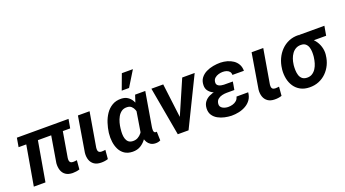

<svg xmlns="http://www.w3.org/2000/svg" viewBox="-58 -1364 3519 1958"><g transform="rotate(-20 1701.0 -384.5)"><path d="M625 -528.3 607.9 -431.2H47.9L64.5 -528.3ZM274.4 -528.3 182.6 0H56.2L147.9 -528.3ZM418 -528.3H544.4L481 -155.8Q479 -138.7 481.2 -126.5Q483.4 -114.3 492.2 -107.2Q501 -100.1 519.5 -99.6Q529.8 -99.6 540.3 -100.8Q550.8 -102.1 561 -103.5L552.7 -5.9Q534.2 0 514.9 2.7Q495.6 5.4 476.6 5.4Q430.7 4.4 402.3 -15.1Q374 -34.7 362.3 -68.8Q350.6 -103 354 -146Z M727.1 -528.3H853.5L790 -155.8Q788.1 -138.7 790.3 -126.5Q792.5 -114.3 801.5 -107.2Q810.5 -100.1 828.6 -99.6Q838.9 -99.1 849.4 -100.6Q859.9 -102.1 870.1 -103L861.8 -5.9Q843.3 0 824 2.7Q804.7 5.4 785.2 4.9Q739.7 4.4 711.4 -15.4Q683.1 -35.2 671.1 -69.1Q659.2 -103 663.6 -146Z M961.9 -245.1 962.9 -255.9Q969.2 -304.2 985.4 -354.7Q1001.5 -405.3 1030 -447.5Q1058.6 -489.7 1101.1 -514.9Q1143.6 -540 1201.2 -538.1Q1240.2 -536.6 1267.3 -519Q1294.4 -501.5 1311.5 -472.9Q1328.6 -444.3 1337.4 -409.7Q1346.2 -375 1348.9 -339.4Q1351.6 -303.7 1349.6 -272.9L1347.2 -246.6Q1339.8 -204.6 1323.2 -158.9Q1306.6 -113.3 1279.8 -74.2Q1252.9 -35.2 1215.1 -11.7Q1177.2 11.7 1126.5 10.7Q1074.2 9.3 1040 -13.9Q1005.9 -37.1 987.3 -74.5Q968.8 -111.8 962.9 -156.5Q957 -201.2 961.9 -245.1ZM1090.3 -255.9 1089.4 -245.6Q1086.4 -222.2 1086.7 -196Q1086.9 -169.9 1094 -146.2Q1101.1 -122.6 1117.7 -107.4Q1134.3 -92.3 1165 -90.8Q1195.8 -89.8 1219.5 -102.8Q1243.2 -115.7 1261 -137.9Q1278.8 -160.2 1290 -187Q1301.3 -213.9 1306.6 -240.2L1311.5 -275.4Q1313 -298.3 1310.8 -325.7Q1308.6 -353 1299.6 -377.9Q1290.5 -402.8 1272.7 -419.4Q1254.9 -436 1225.6 -436.5Q1190.4 -438 1166 -420.9Q1141.6 -403.8 1126 -375.7Q1110.4 -347.7 1101.8 -315.7Q1093.3 -283.7 1090.3 -255.9ZM1347.7 -528.3H1458L1396 -162.1Q1395 -155.3 1393.8 -144.5Q1392.6 -133.8 1393.3 -123.3Q1394 -112.8 1398.7 -105.2Q1403.3 -97.7 1414.6 -96.7Q1417.5 -96.2 1420.4 -96.9Q1423.3 -97.7 1426.3 -98.1L1429.2 -2.4Q1416 4.4 1402.3 7.1Q1388.7 9.8 1373.5 9.3Q1343.8 8.3 1322.8 -4.9Q1301.8 -18.1 1289.3 -39.6Q1276.9 -61 1271.5 -87.2Q1266.1 -113.3 1267.1 -140.1L1313 -422.4ZM1233.4 -613.3 1295.4 -780.3H1415.5L1313 -613.3Z M1674.3 -103.5 1858.9 -528.3H1994.1L1735.4 0H1652.8ZM1652.8 -528.3 1707 -90.3 1696.8 0H1618.7L1524.4 -528.3Z M2204.1 -287.6 2325.7 -287.1 2314.9 -226.6H2231.9Q2206.5 -226.6 2180.7 -220.5Q2154.8 -214.4 2135.7 -198.5Q2116.7 -182.6 2112.8 -152.8Q2109.9 -134.8 2117.2 -121.8Q2124.5 -108.9 2137.7 -101.1Q2150.9 -93.3 2166.7 -89.4Q2182.6 -85.4 2197.8 -85.4Q2221.7 -85 2246.1 -91.8Q2270.5 -98.6 2288.6 -114.5Q2306.6 -130.4 2312.5 -156.2L2439.5 -156.7Q2435.5 -110.8 2413.3 -78.9Q2391.1 -46.9 2356.2 -26.9Q2321.3 -6.8 2280.5 2Q2239.7 10.7 2199.2 10.3Q2164.1 9.3 2126 1Q2087.9 -7.3 2055.2 -25.4Q2022.5 -43.5 2002.7 -73Q1982.9 -102.5 1984.4 -145.5Q1986.3 -188.5 2007.3 -216.1Q2028.3 -243.7 2061 -259.3Q2093.8 -274.9 2131.3 -281.2Q2168.9 -287.6 2204.1 -287.6ZM2319.3 -252 2213.4 -252.4Q2185.5 -253.4 2154.3 -260.5Q2123 -267.6 2095.7 -282.5Q2068.4 -297.4 2051.5 -321.3Q2034.7 -345.2 2035.6 -379.9Q2036.6 -426.3 2059.8 -456.8Q2083 -487.3 2119.1 -505.4Q2155.3 -523.4 2196.8 -530.8Q2238.3 -538.1 2275.9 -537.6Q2313 -536.6 2347.9 -526.9Q2382.8 -517.1 2411.4 -497.6Q2439.9 -478 2456.8 -448.2Q2473.6 -418.5 2473.6 -377.4L2349.1 -377.9Q2349.1 -400.9 2337.2 -414.8Q2325.2 -428.7 2305.9 -434.8Q2286.6 -440.9 2265.6 -440.9Q2244.1 -440.9 2220.5 -434.3Q2196.8 -427.7 2179.2 -412.6Q2161.6 -397.5 2158.2 -372.6Q2155.3 -355.5 2161.4 -344.2Q2167.5 -333 2179 -326.7Q2190.4 -320.3 2204.8 -317.4Q2219.2 -314.5 2232.9 -314L2330.1 -313.5Z M2611.8 -528.3H2738.3L2674.8 -155.8Q2672.9 -138.7 2675 -126.5Q2677.2 -114.3 2686.3 -107.2Q2695.3 -100.1 2713.4 -99.6Q2723.6 -99.1 2734.1 -100.6Q2744.6 -102.1 2754.9 -103L2746.6 -5.9Q2728 0 2708.7 2.7Q2689.5 5.4 2669.9 4.9Q2624.5 4.4 2596.2 -15.4Q2567.9 -35.2 2555.9 -69.1Q2543.9 -103 2548.3 -146Z M2844.2 -255.4 2845.7 -265.6Q2852.1 -320.3 2874 -368.7Q2896 -417 2931.9 -453.9Q2967.8 -490.7 3015.6 -511Q3063.5 -531.2 3121.6 -529.3Q3135.7 -520 3147.2 -506.8Q3158.7 -493.7 3171.1 -480.7Q3183.6 -467.8 3201.2 -460Q3240.2 -441.4 3266.4 -408.2Q3292.5 -375 3305.2 -334Q3317.9 -293 3314.5 -251.5L3313 -240.2Q3307.6 -187.5 3285.9 -141.6Q3264.2 -95.7 3229.2 -61Q3194.3 -26.4 3147.9 -7.3Q3101.6 11.7 3046.4 10.7Q2990.2 9.8 2949.7 -12.5Q2909.2 -34.7 2884 -72Q2858.9 -109.4 2849.1 -156.5Q2839.4 -203.6 2844.2 -255.4ZM2971.7 -265.6 2970.2 -255.4Q2967.8 -230 2968.8 -201.9Q2969.7 -173.8 2977.5 -148.9Q2985.4 -124 3003.9 -107.9Q3022.5 -91.8 3055.2 -90.8Q3088.9 -89.8 3113 -105.5Q3137.2 -121.1 3153.3 -146.5Q3169.4 -171.9 3178.2 -201.9Q3187 -231.9 3190.4 -259.8L3191.9 -270Q3194.3 -293.5 3193.6 -320.3Q3192.9 -347.2 3185.3 -370.8Q3177.7 -394.5 3160.2 -410.2Q3142.6 -425.8 3111.8 -426.8Q3078.6 -427.7 3053.7 -413.8Q3028.8 -399.9 3012 -376.2Q2995.1 -352.5 2985.1 -323.5Q2975.1 -294.4 2971.7 -265.6ZM3401.9 -528.3 3383.8 -426.3H3110.8L3128.9 -528.3Z"/></g></svg>

Font: Roboto SemiBold
Style: Italic
Weight: 600
Designer: Christian Robertson
Foundry: Google
Version: Version 3.009; 2024